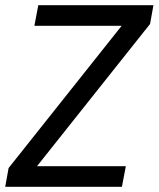

<svg xmlns="http://www.w3.org/2000/svg" viewBox="-25 -717 609 737"><path d="M551 -625 117 -79H458L443 0H-5L8 -72L442 -618H107L122 -697H564Z"/></svg>

Font: SVN-Poppins
Style: Italic
Weight: 400
Italic angle: -10°
Designer: Ninad Kale (Devanagari), Jonny Pinhorn (Latin)
Foundry: Indian Type Foundry
Version: Version 3.002 2017; ttfautohint (v1.8.3)